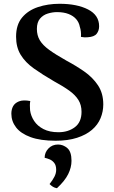

<svg xmlns="http://www.w3.org/2000/svg" viewBox="-20 -730 603 1015"><path d="M274 14Q194 14 142 -5Q90 -24 65 -56.5Q40 -89 40 -129Q40 -151 49 -168Q58 -185 80 -194Q102 -203 140 -196Q138 -185 138 -172.5Q138 -160 139 -147Q143 -117 160.5 -90.5Q178 -64 210 -47.5Q242 -31 289 -31Q340 -31 375.5 -57.5Q411 -84 411 -139Q411 -175 394.5 -201.5Q378 -228 346 -251Q314 -274 266 -300Q204 -336 159 -368Q114 -400 89.5 -440Q65 -480 65 -536Q65 -599 96.5 -637Q128 -675 180.5 -692.5Q233 -710 295 -710Q387 -710 445.5 -680Q504 -650 504 -591Q504 -568 491 -551.5Q478 -535 443 -533Q428 -531 408 -535Q409 -549 407.5 -563Q406 -577 402 -588Q398 -611 383 -628.5Q368 -646 342.5 -656Q317 -666 281 -666Q258 -666 233 -658.5Q208 -651 191.5 -631.5Q175 -612 175 -577Q175 -543 190.5 -517Q206 -491 240.5 -466Q275 -441 332 -409Q381 -383 425.5 -352Q470 -321 498 -279Q526 -237 526 -178Q526 -140 511.5 -105Q497 -70 466 -43.5Q435 -17 387 -1.5Q339 14 274 14ZM281 265Q269 263 260 257.5Q251 252 242 243Q258 223 267.5 204.5Q277 186 277 168Q277 144 266.5 131Q256 118 242.5 112.5Q229 107 216 104Q216 76 236 55Q256 34 287 34Q314 34 336 53Q358 72 358 120Q358 155 340.5 190.5Q323 226 281 265Z"/></svg>

Font: Arima SemiBold
Style: Regular
Weight: 600
Designer: Joana Correia and Natanael Gama
Foundry: NDISCOVER
Version: Version 1.101;gftools[0.9.23]